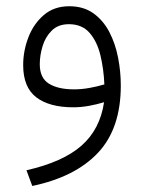

<svg xmlns="http://www.w3.org/2000/svg" viewBox="-20 -348 470 627"><path d="M374.5 -68.8Q374.5 71.8 300 150.9Q225.6 230 85.4 259.3L66.4 208Q185.1 181.2 245.8 127.9Q306.6 74.7 319.8 -14.2Q297.4 -7.3 271 -2.4Q244.6 2.4 219.2 2.4Q141.1 2.4 98.4 -30.3Q55.7 -63 55.7 -135.3Q55.7 -182.1 72.8 -226.3Q89.8 -270.5 123.3 -299.1Q156.7 -327.6 206.1 -327.6Q252.9 -327.6 285.2 -304.4Q317.4 -281.2 337.2 -243.2Q356.9 -205.1 365.7 -159.4Q374.5 -113.8 374.5 -68.8ZM221.7 -56.2Q246.6 -56.2 272 -60.8Q297.4 -65.4 320.8 -72.3Q318.8 -121.6 308.1 -166.7Q297.4 -211.9 272.7 -240.5Q248 -269 205.1 -269Q169.9 -269 148.9 -248Q127.9 -227.1 118.9 -196.8Q109.9 -166.5 109.9 -138.2Q109.9 -93.3 139.9 -74.7Q169.9 -56.2 221.7 -56.2Z"/></svg>

Font: Vazirmatn UI NL ExtraLight
Style: Regular
Weight: 200
Designer: Saber Rastikerdar
Foundry: Saber Rastikerdar
Version: Version 33.003